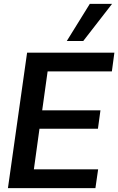

<svg xmlns="http://www.w3.org/2000/svg" viewBox="-20 -972 611 992"><path d="M21 0 120 -700H571L558 -603H226L198 -402H499L486 -307H184L155 -97H487L473 0ZM325 -760 444 -952H559L410 -760Z"/></svg>

Font: Host Grotesk SemiBold
Style: Italic
Weight: 600
Italic angle: -8°
Designer: Doğukan Karapınar based on Poppins by Indian Type Foundry, Jonny Pinhorn
Foundry: Element Type
Version: Version 1.001; ttfautohint (v1.8.4.7-5d5b)